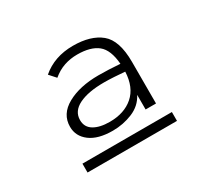

<svg xmlns="http://www.w3.org/2000/svg" viewBox="-102 -772 803 751"><g transform="rotate(-30 300.0 -396.0)"><path d="M267 -259Q201 -259 165 -286Q129 -313 129 -356Q129 -413 185 -444Q241 -475 326 -475Q346 -475 372 -474Q398 -473 423 -471Q418 -536 386.5 -561.5Q355 -587 294 -587Q263 -587 235 -577.5Q207 -568 182 -547L156 -576Q213 -625 297 -625Q377 -625 421.5 -588.5Q466 -552 466 -455V-267H419V-333Q399 -294 356.5 -276.5Q314 -259 267 -259ZM176 -359Q176 -327 202.5 -311Q229 -295 274 -295Q340 -295 380.5 -330.5Q421 -366 424 -435Q402 -437 376.5 -438.5Q351 -440 331 -440Q259 -440 217.5 -419.5Q176 -399 176 -359ZM99 -207H503V-167H99Z"/></g></svg>

Font: Inconsolata Expanded Light
Style: Regular
Weight: 300
Width: 7
Monospace: yes
Designer: Raph Levien, Cyreal, Brenton Simpson
Foundry: Raph Levien, Cyreal, Google
Version: Version 3.001; ttfautohint (v1.8.2.53-6de2)